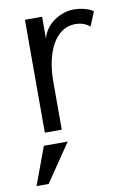

<svg xmlns="http://www.w3.org/2000/svg" viewBox="-82 -547 556 817"><g transform="rotate(-10 196.0 -138.5)"><path d="M83 0H156.2V-207.5C156.2 -330.6 201.7 -432.6 291 -432.6C311.5 -432.6 335 -426.8 353 -410.6L378.4 -472.7C357.4 -487.8 320.8 -495.1 295.9 -495.1C239.7 -495.1 173.3 -457.5 157.2 -393.1V-487.8H83ZM8.8 217.8H61L172.4 54.2H69.3Z"/></g></svg>

Font: HK Grotesk
Style: Regular
Weight: 400
Designer: Alfredo Marco Pradil and Stefan Peev
Foundry: Hanken Design Co.
Version: Version 1.045;PS 001.045;hotconv 1.0.88;makeotf.lib2.5.64775